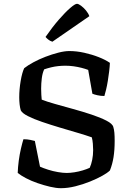

<svg xmlns="http://www.w3.org/2000/svg" viewBox="-20 -988 686 1008"><path d="M300 0Q275 0 243 -7.5Q211 -15 177.5 -26.5Q144 -38 116.5 -52.5Q89 -67 73 -80Q74 -111 78.5 -144.5Q83 -178 90 -208Q97 -238 103 -257Q123 -257 139.5 -253.5Q156 -250 163 -248L190 -113Q208 -105 233 -97Q258 -89 284.5 -84.5Q311 -80 330 -80Q348 -80 370.5 -83.5Q393 -87 414.5 -93.5Q436 -100 451 -107Q459 -124 464 -148.5Q469 -173 469 -200Q469 -215 467.5 -233.5Q466 -252 462 -267Q431 -278 386.5 -291Q342 -304 293.5 -318.5Q245 -333 201 -348Q157 -363 126.5 -378.5Q96 -394 89 -409Q85 -422 83 -440Q81 -458 81 -477Q81 -519 88.5 -563Q96 -607 107 -630Q126 -645 155.5 -661Q185 -677 219 -690Q253 -703 286 -711.5Q319 -720 344 -720Q382 -720 422.5 -711Q463 -702 498.5 -688Q534 -674 557 -658Q556 -637 553 -612.5Q550 -588 546 -563Q542 -538 537 -517.5Q532 -497 528 -484Q509 -484 491.5 -488Q474 -492 465 -496L443 -621Q427 -627 407.5 -632Q388 -637 366.5 -640Q345 -643 323 -643Q305 -643 286 -641Q267 -639 248.5 -634.5Q230 -630 212 -624Q203 -605 199.5 -577.5Q196 -550 196 -522Q196 -504 197 -490Q198 -476 199 -465Q224 -455 268 -442.5Q312 -430 363 -416Q414 -402 460.5 -386.5Q507 -371 539 -354.5Q571 -338 575 -321Q579 -308 580.5 -291Q582 -274 582 -248Q582 -200 576 -162.5Q570 -125 557 -93Q545 -81 517.5 -65.5Q490 -50 453 -35Q416 -20 376 -10Q336 0 300 0ZM255 -769Q242 -773 232.5 -781Q223 -789 219 -794Q255 -846 289 -885Q323 -924 348.5 -946Q374 -968 384 -968Q392 -968 405.5 -958Q419 -948 431.5 -933Q444 -918 449 -903Z"/></svg>

Font: Texturina Medium
Style: Regular
Weight: 500
Designer: Guillermo Torres Carreño
Foundry: Omnibus-Type
Version: Version 1.003